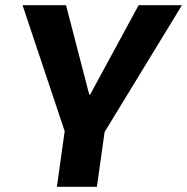

<svg xmlns="http://www.w3.org/2000/svg" viewBox="-20 -720 721 740"><path d="M66.9 -700H234.5L323.9 -355.5H327.4L514.3 -700H681.3L381.4 -208.5H231.2ZM237.8 -275.3H392.1L353.5 0H199.3Z"/></svg>

Font: Pathway Extreme 8pt Thin 12pt
Style: Italic
Weight: 100
Italic angle: -8°
Version: Version 1.001;gftools[0.9.26]